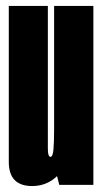

<svg xmlns="http://www.w3.org/2000/svg" viewBox="-20 -620 344 644"><path d="M178.8 0 161.5 -68V-600H293.2V0ZM140.5 -600V-255.9Q140.5 -150 140.5 -121.9Q140.5 -93.9 149.2 -93.9Q157.1 -93.9 159.3 -118.4Q161.5 -142.9 161.5 -189.6L226 -182.6Q226 -97.2 186.9 -46.6Q147.9 4.1 88.2 4.1Q9.5 4.1 9.5 -76.8Q9.5 -157.8 9.5 -255.6V-600Z"/></svg>

Font: Anybody UltraCondensed Thin
Style: Regular
Weight: 100
Width: 1
Designer: Tyler Finck
Foundry: Etcetera Type Company
Version: Version 1.110